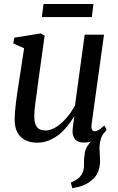

<svg xmlns="http://www.w3.org/2000/svg" viewBox="-20 -720 604 983"><path d="M350 243.5 342.5 215Q364.5 205.5 378.5 195Q392.5 184.5 400.5 168Q411 148.5 410 121.5Q409 94.5 413.5 67.5Q417 40.5 432.2 21.2Q447.5 2 458 -12L518 -47Q500.5 -26.5 494.8 -3.5Q489 19.5 489.5 45Q490 57.5 491.2 72.2Q492.5 87 492.5 101Q492.5 133.5 481.8 160.5Q471 187.5 443 208Q425.5 221.5 403.8 230Q382 238.5 350 243.5ZM169.5 10.5Q136.5 10.5 110.8 -1.8Q85 -14 70 -40.2Q55 -66.5 55 -110Q55 -125.5 56.8 -148Q58.5 -170.5 61.8 -195.8Q65 -221 68.5 -245.2Q72 -269.5 75 -287.5L103.5 -473L48 -497.5L53 -527L189 -549L208.5 -537.5L173.5 -285.5Q171.5 -265.5 168.2 -243.5Q165 -221.5 162 -200Q159 -178.5 157.2 -159.2Q155.5 -140 155.5 -126Q155.5 -98 162.2 -81.8Q169 -65.5 181.8 -58.8Q194.5 -52 213.5 -52Q240 -52 267.8 -69.8Q295.5 -87.5 320.8 -116.8Q346 -146 364 -180L413.5 -542.5H512.5L449 -84.5Q446.5 -66.5 450.5 -57.2Q454.5 -48 464 -48Q474 -48 486 -55Q498 -62 514.5 -78L526 -55Q519.5 -45 503.2 -29.5Q487 -14 463.2 -2Q439.5 10 410.5 10Q378.5 10 364.2 -7.5Q350 -25 351.5 -50.5Q351.5 -53.5 352.2 -61.8Q353 -70 354.5 -80.8Q356 -91.5 357.5 -102.8Q359 -114 360.5 -122L359 -123Q343.5 -97 324 -73Q304.5 -49 280.8 -30.2Q257 -11.5 229.2 -0.5Q201.5 10.5 169.5 10.5ZM203 -699.5H458.5L450 -632.5H194Z"/></svg>

Font: Merriweather 60pt
Style: Italic
Weight: 400
Italic angle: -7.8°
Version: Version 2.101